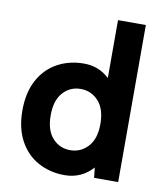

<svg xmlns="http://www.w3.org/2000/svg" viewBox="-82 -778 730 856"><g transform="rotate(10 283.5 -350.0)"><path d="M268 11Q201 11 147.5 -18.5Q94 -48 63.5 -104.5Q33 -161 33 -241Q33 -322 63.5 -378.5Q94 -435 147.5 -464.5Q201 -494 268 -494Q335 -494 383 -449V-711H509V0H400L395 -46Q344 11 268 11ZM273 -103Q321 -103 353.5 -138.5Q386 -174 386 -241Q386 -309 353.5 -344.5Q321 -380 273 -380Q225 -380 193 -344.5Q161 -309 161 -241Q161 -174 193 -138.5Q225 -103 273 -103Z"/></g></svg>

Font: Zen Kaku Gothic Antique Black
Style: Regular
Weight: 900
Designer: Yoshimichi Ohira
Foundry: Positype
Version: Version 1.001